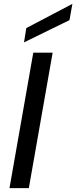

<svg xmlns="http://www.w3.org/2000/svg" viewBox="-20 -972 394 992"><path d="M29 0 152 -700H252L129 0ZM104 -753 116 -827 354 -952 339 -868Z"/></svg>

Font: DM Sans 24pt Medium
Style: Italic
Weight: 500
Italic angle: -10°
Designer: Colophon Foundry, Jonny Pinhorn
Foundry: Colophon Foundry
Version: Version 4.004;gftools[0.9.30]